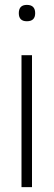

<svg xmlns="http://www.w3.org/2000/svg" viewBox="-20 -766 220 786"><path d="M90 -679Q57 -679 57 -712Q57 -746 90 -746Q124 -746 124 -712Q124 -679 90 -679ZM68 -540H111V0H68Z"/></svg>

Font: Encode Sans Compressed
Style: ExtraLight
Weight: 200
Designer: Pablo Impallari, Andres Torresi
Foundry: Pablo Impallari, Andres Torresi
Version: Version 1.000; ttfautohint (v1.00) -l 8 -r 50 -G 200 -x 14 -